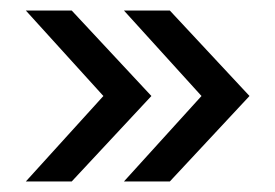

<svg xmlns="http://www.w3.org/2000/svg" viewBox="-20 -435 522 364"><path d="M453 -253 302 -91H215L362 -253L215 -415H302ZM116 -91H29L176 -253L29 -415H116L267 -253Z"/></svg>

Font: Hind Madurai
Style: Regular
Weight: 400
Designer: Jyotish Sonowal
Foundry: Indian Type Foundry
Version: Version 1.001;PS 1.0;hotconv 1.0.86;makeotf.lib2.5.63406; tt